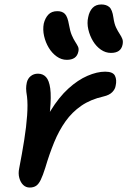

<svg xmlns="http://www.w3.org/2000/svg" viewBox="-20 -828 570 860"><path d="M113 12Q96 12 84 0.5Q72 -11 66.5 -31Q61 -51 66 -74Q79 -141 88.5 -201Q98 -261 101.5 -311Q105 -361 101 -395Q97 -419 97 -431.5Q97 -444 100 -458Q104 -476 117.5 -487Q131 -498 150 -498Q172 -498 186 -483Q200 -468 205 -432Q210 -396 204 -332Q198 -268 180 -172L139 -182Q168 -269 206 -331Q244 -393 286.5 -431.5Q329 -470 372 -488.5Q415 -507 451 -507Q486 -507 495 -488.5Q504 -470 498 -444Q496 -429 483 -415.5Q470 -402 444 -396Q386 -383 344.5 -354.5Q303 -326 273.5 -284.5Q244 -243 222.5 -190.5Q201 -138 183 -77Q172 -42 162.5 -22.5Q153 -3 141.5 4.5Q130 12 113 12ZM477 -591Q453 -591 432 -605.5Q411 -620 396.5 -644Q382 -668 375.5 -696.5Q369 -725 375 -751Q380 -777 394.5 -792.5Q409 -808 434 -808Q456 -808 469.5 -796.5Q483 -785 488 -749Q492 -721 500 -704.5Q508 -688 516 -676Q524 -664 528 -653.5Q532 -643 529 -628Q525 -609 512 -600Q499 -591 477 -591ZM279 -560Q255 -560 234 -575Q213 -590 198.5 -614Q184 -638 177.5 -666.5Q171 -695 176 -722Q182 -747 196.5 -762.5Q211 -778 237 -778Q259 -778 271 -765.5Q283 -753 289 -717Q294 -688 301.5 -670.5Q309 -653 316.5 -641.5Q324 -630 329 -620Q334 -610 331 -597Q327 -578 314 -569Q301 -560 279 -560Z"/></svg>

Font: Shantell Sans Medium
Style: Italic
Weight: 500
Italic angle: -11°
Designer: Stephen Nixon, Anya Danilova, Shantell Martin
Foundry: Arrow Type
Version: Version 1.011;[c5ecc13dd]